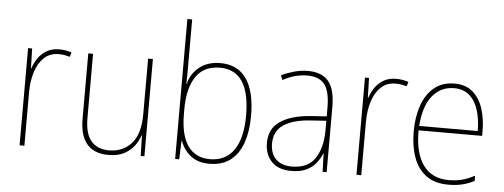

<svg xmlns="http://www.w3.org/2000/svg" viewBox="-50 -895 2728 1039"><g transform="rotate(5 1314.0 -375.0)"><path d="M252 -536Q290 -536 320 -525L313 -501Q299 -505 284.5 -507.5Q270 -510 252 -510Q204 -510 172.5 -480Q141 -450 125.5 -400Q110 -350 110 -290V0H84V-528H106L109 -420H111Q120 -449 138 -475.5Q156 -502 184.5 -519Q213 -536 252 -536Z M762 -528V0H742L739 -111H737Q727 -81 706.5 -53.5Q686 -26 652 -8Q618 10 567 10Q411 10 411 -174V-528H437V-179Q437 -94 471 -54.5Q505 -15 568 -15Q643 -15 689.5 -66.5Q736 -118 736 -227V-528Z M955 -509Q955 -488 955 -459.5Q955 -431 954 -410H956Q970 -467 1015 -502.5Q1060 -538 1128 -538Q1222 -538 1270 -469Q1318 -400 1318 -267Q1318 -185 1296.5 -122.5Q1275 -60 1230 -25Q1185 10 1116 10Q1052 10 1013 -21.5Q974 -53 957 -101H955L951 0H929V-760H955ZM1128 -513Q1040 -513 997.5 -449Q955 -385 955 -274V-248Q955 -131 996.5 -73Q1038 -15 1116 -15Q1201 -15 1246 -79.5Q1291 -144 1291 -267Q1291 -513 1128 -513Z M1604 -537Q1679 -537 1715.5 -494Q1752 -451 1752 -353V0H1730L1727 -99H1725Q1714 -71 1694 -46Q1674 -21 1641.5 -5.5Q1609 10 1561 10Q1488 10 1452 -29.5Q1416 -69 1416 -129Q1416 -208 1475 -247.5Q1534 -287 1638 -295L1726 -301V-347Q1726 -437 1696.5 -474.5Q1667 -512 1604 -512Q1572 -512 1539.5 -504Q1507 -496 1470 -476L1460 -501Q1494 -517 1530.5 -527Q1567 -537 1604 -537ZM1639 -271Q1547 -265 1495.5 -231Q1444 -197 1444 -129Q1444 -75 1474.5 -44.5Q1505 -14 1561 -14Q1648 -14 1686.5 -71.5Q1725 -129 1726 -220V-277Z M2082 -536Q2120 -536 2150 -525L2143 -501Q2129 -505 2114.5 -507.5Q2100 -510 2082 -510Q2034 -510 2002.5 -480Q1971 -450 1955.5 -400Q1940 -350 1940 -290V0H1914V-528H1936L1939 -420H1941Q1950 -449 1968 -475.5Q1986 -502 2014.5 -519Q2043 -536 2082 -536Z M2400 -538Q2462 -538 2500 -504.5Q2538 -471 2555.5 -416Q2573 -361 2573 -295V-269H2228Q2227 -146 2274.5 -80.5Q2322 -15 2413 -15Q2453 -15 2484 -23Q2515 -31 2554 -51V-23Q2522 -6 2488.5 2Q2455 10 2413 10Q2339 10 2292.5 -24.5Q2246 -59 2224 -120Q2202 -181 2202 -261Q2202 -338 2223.5 -401Q2245 -464 2289 -501Q2333 -538 2400 -538ZM2400 -513Q2328 -513 2282.5 -457.5Q2237 -402 2229 -293H2547Q2547 -356 2531.5 -406Q2516 -456 2483.5 -484.5Q2451 -513 2400 -513Z"/></g></svg>

Font: Noto Sans Lao Looped SemiCondensed Thin
Style: Regular
Weight: 100
Width: 4
Designer: Mark Frömberg, Ben Mitchell
Foundry: The Fontpad Ltd
Version: Version 1.002; ttfautohint (v1.8.4.7-5d5b)